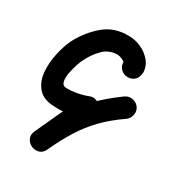

<svg xmlns="http://www.w3.org/2000/svg" viewBox="-149 -372 593 650"><g transform="rotate(30 147.5 -46.5)"><path d="M271 -207H270Q270 -191 259.5 -180.5Q249 -170 233 -170Q217 -170 206 -180.5Q195 -191 195 -207Q195 -209 185.5 -213.5Q176 -218 167 -219Q133 -219 110.5 -196.5Q88 -174 74 -145Q70 -139 64 -121.5Q58 -104 54 -84Q50 -64 53 -49.5Q56 -35 71 -34Q92 -34 113.5 -38Q135 -42 155 -50Q166 -54 176.5 -50.5Q187 -47 194 -39Q202 -31 204.5 -20Q207 -9 202 1Q181 45 160.5 89.5Q140 134 120 178Q112 195 97.5 198.5Q83 202 70 196Q57 190 50.5 176.5Q44 163 52 146Q78 90 106 46Q134 2 170 -35Q206 -72 256 -108Q269 -117 284.5 -114Q300 -111 309 -99Q318 -86 315 -70.5Q312 -55 300 -46Q255 -15 223.5 17.5Q192 50 167.5 89Q143 128 120 178Q112 195 97.5 198.5Q83 202 70 196Q57 190 50.5 176.5Q44 163 52 146Q72 102 92.5 58Q113 14 134 -30Q139 -41 151 -36Q163 -31 174 -20Q184 -9 188 3.5Q192 16 181 20Q154 31 125.5 36.5Q97 42 67 40Q24 39 3.5 15Q-17 -9 -20 -44Q-23 -79 -15 -115.5Q-7 -152 6 -179Q31 -227 71 -261Q111 -295 169 -293Q192 -293 215.5 -282.5Q239 -272 255 -252.5Q271 -233 271 -207Q271 -207 271 -207Q271 -207 271 -207Z"/></g></svg>

Font: FRB American Cursive Guidelines Extrabold
Style: Bold Italic
Weight: 800
Italic angle: -25°
Version: Version 2.0;Modular Font Editor K font №1